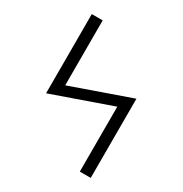

<svg xmlns="http://www.w3.org/2000/svg" viewBox="-171 -863 942 991"><g transform="rotate(30 300.0 -367.5)"><path d="M444 0V-387L91 -263V-735H156V-348L509 -472V0Z"/></g></svg>

Font: Iosevka Light Extended
Style: Regular
Weight: 300
Width: 7
Monospace: yes
Designer: Belleve Invis
Foundry: Belleve Invis
Version: Version 32.5.0; ttfautohint (v1.8.4)